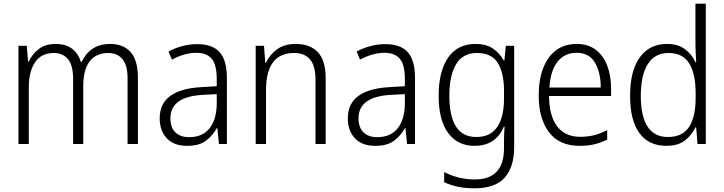

<svg xmlns="http://www.w3.org/2000/svg" viewBox="-20 -846 3923 1040"><path d="M577 -608Q648 -608 687.5 -564Q727 -520 727 -425V-66H671V-421Q671 -493 643 -526Q615 -559 567 -559Q501 -559 466 -514Q431 -469 431 -379V-66H376V-418Q376 -493 348 -526Q320 -559 272 -559Q204 -559 170 -509Q136 -459 136 -370V-66H80V-598H125L132 -513H136Q154 -552 189.5 -580Q225 -608 282 -608Q336 -608 370.5 -582Q405 -556 418 -510H422Q443 -556 481.5 -582Q520 -608 577 -608Z M1048 -607Q1131 -607 1170 -563Q1209 -519 1209 -424V-66H1166L1157 -153H1155Q1131 -110 1094.5 -83Q1058 -56 993 -56Q922 -56 883.5 -97Q845 -138 845 -205Q845 -285 902.5 -326.5Q960 -368 1070 -374L1154 -379V-418Q1154 -496 1126.5 -528Q1099 -560 1044 -560Q1011 -560 978 -550.5Q945 -541 911 -523L893 -567Q926 -585 966 -596Q1006 -607 1048 -607ZM1076 -332Q903 -322 903 -205Q903 -155 930 -129Q957 -103 1004 -103Q1077 -103 1115 -151Q1153 -199 1154 -283V-336Z M1581 -608Q1660 -608 1702 -563Q1744 -518 1744 -422V-66H1689V-415Q1689 -489 1659.5 -524Q1630 -559 1573 -559Q1421 -559 1421 -358V-66H1365V-598H1410L1417 -506H1421Q1440 -549 1480 -578.5Q1520 -608 1581 -608Z M2067 -607Q2150 -607 2189 -563Q2228 -519 2228 -424V-66H2185L2176 -153H2174Q2150 -110 2113.5 -83Q2077 -56 2012 -56Q1941 -56 1902.5 -97Q1864 -138 1864 -205Q1864 -285 1921.5 -326.5Q1979 -368 2089 -374L2173 -379V-418Q2173 -496 2145.5 -528Q2118 -560 2063 -560Q2030 -560 1997 -550.5Q1964 -541 1930 -523L1912 -567Q1945 -585 1985 -596Q2025 -607 2067 -607ZM2095 -332Q1922 -322 1922 -205Q1922 -155 1949 -129Q1976 -103 2023 -103Q2096 -103 2134 -151Q2172 -199 2173 -283V-336Z M2556 -608Q2613 -608 2649.5 -583.5Q2686 -559 2709 -518H2712L2720 -598H2765V-48Q2765 58 2714 116Q2663 174 2550 174Q2500 174 2460 165.5Q2420 157 2386 141V86Q2421 104 2462.5 115Q2504 126 2551 126Q2632 126 2671 83Q2710 40 2710 -42V-74Q2710 -94 2710.5 -115.5Q2711 -137 2713 -160H2709Q2689 -110 2649 -83Q2609 -56 2550 -56Q2459 -56 2407.5 -125.5Q2356 -195 2356 -328Q2356 -459 2407 -533.5Q2458 -608 2556 -608ZM2563 -559Q2487 -559 2450.5 -498Q2414 -437 2414 -328Q2414 -104 2559 -104Q2615 -104 2648 -131Q2681 -158 2695.5 -204Q2710 -250 2710 -307V-353Q2710 -451 2676.5 -505Q2643 -559 2563 -559Z M3104 -608Q3166 -608 3207.5 -576Q3249 -544 3269.5 -489.5Q3290 -435 3290 -366V-326H2954Q2955 -218 2998 -161.5Q3041 -105 3123 -105Q3164 -105 3197.5 -113.5Q3231 -122 3269 -141V-90Q3235 -73 3199.5 -64.5Q3164 -56 3120 -56Q3009 -56 2953.5 -130Q2898 -204 2898 -329Q2898 -412 2921.5 -475Q2945 -538 2991 -573Q3037 -608 3104 -608ZM3103 -560Q3039 -560 3000.5 -512.5Q2962 -465 2956 -372H3234Q3234 -454 3202.5 -507Q3171 -560 3103 -560Z M3590 -56Q3494 -56 3443.5 -125Q3393 -194 3393 -327Q3393 -464 3446 -536Q3499 -608 3593 -608Q3653 -608 3691 -579Q3729 -550 3747 -509H3751Q3750 -532 3748.5 -556.5Q3747 -581 3747 -601V-826H3803V-66H3758L3751 -156H3747Q3728 -115 3690.5 -85.5Q3653 -56 3590 -56ZM3598 -104Q3677 -104 3712.5 -158.5Q3748 -213 3748 -314V-342Q3748 -447 3713 -503Q3678 -559 3601 -559Q3527 -559 3489 -499Q3451 -439 3451 -326Q3451 -218 3487 -161Q3523 -104 3598 -104Z"/></svg>

Font: Noto Sans Malayalam UI SemiCondensed Light
Style: Regular
Weight: 300
Width: 4
Designer: Jelle Bosma - Monotype Design Team
Foundry: Monotype Imaging Inc.
Version: Version 2.104; ttfautohint (v1.8.4.7-5d5b)